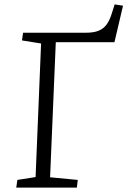

<svg xmlns="http://www.w3.org/2000/svg" viewBox="-20 -854 580 874"><path d="M59 -35 142 -48 167 -656 80 -670 85 -705H371Q406 -705 428.5 -714Q451 -723 465 -742Q479 -761 488 -790L502 -834L540 -828L501 -662H234L208 -47L334 -35L330 0H54Z"/></svg>

Font: Literata 24pt Light
Style: Italic
Weight: 300
Italic angle: -2°
Designer: Latin by Veronika Burian and Jose Scaglione. Greek by Irene Vlachou. Cyrillic by Vera Evstafieva
Foundry: TypeTogether
Version: Version 3.103;gftools[0.9.29]